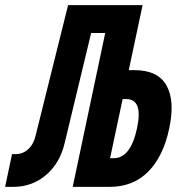

<svg xmlns="http://www.w3.org/2000/svg" viewBox="-73 -730 693 750"><path d="M-53 0 -26 -128H-12Q16 -128 37 -147Q58 -166 66 -200L193 -710H484L430 -456H452Q544 -456 577.5 -396Q611 -336 588 -228Q565 -119 506 -59.5Q447 0 355 0H211L338 -601H283L180 -173Q162 -94 107.5 -47Q53 0 -22 0ZM357 -112H371Q437 -112 462 -228Q487 -343 420 -343H406Z"/></svg>

Font: Geist Mono
Style: Bold Italic
Weight: 700
Italic angle: -12°
Monospace: yes
Designer: Basement.studio, Andrés Briganti, Mateo Zaragoza
Foundry: Basement.studio, Vercel, Andrés Briganti, Guido Ferreyra, Mateo Zaragoza
Version: Version 1.500; ttfautohint (v1.8.4.7-5d5b)